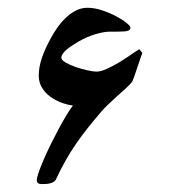

<svg xmlns="http://www.w3.org/2000/svg" viewBox="-20 -401 445 486"><path d="M340.3 -267.1Q338.9 -263.2 335 -252.2Q331.1 -241.2 327.1 -228.8Q323.2 -216.3 319.3 -205.8Q315.4 -195.3 314 -193.4Q308.6 -186.5 298.3 -177.2Q288.1 -168 276.4 -157.5Q264.6 -147 253.7 -136.5Q242.7 -126 235.4 -117.2Q218.3 -97.2 202.6 -77.6Q187 -58.1 172.9 -37.6Q158.7 -17.1 146 5.4Q133.3 27.8 121.6 53.2Q119.6 57.1 115.5 59.6Q111.3 62 106.2 63.2Q101.1 64.5 95.5 64.7Q89.8 64.9 85 64.9Q73.2 64.9 73.2 55.2Q73.2 48.8 78.1 34.7Q83 20.5 90.8 2.4Q98.6 -15.6 108.6 -35.9Q118.7 -56.2 128.7 -75Q138.7 -93.8 148.2 -109.4Q157.7 -125 164.6 -133.8Q149.9 -135.7 134.5 -141.6Q119.1 -147.5 106.7 -156.7Q94.2 -166 86.2 -179.2Q78.1 -192.4 78.1 -209.5Q78.1 -231.9 86.4 -255.6Q94.7 -279.3 109.4 -305.7Q115.7 -317.4 125 -330.8Q134.3 -344.2 146 -355.5Q157.7 -366.7 171.6 -374Q185.5 -381.3 201.2 -381.3Q218.8 -381.3 238 -375Q257.3 -368.7 273.4 -360.1Q289.6 -351.6 299.8 -343.3Q310.1 -335 310.1 -331.5Q310.1 -326.7 306.9 -324.7Q303.7 -322.8 302.2 -322.8Q300.3 -321.8 294.4 -321.5Q288.6 -321.3 281.2 -321Q273.9 -320.8 266.8 -320.8Q259.8 -320.8 256.3 -320.8Q248.5 -320.8 239 -318.8Q229.5 -316.9 219.2 -313.7Q209 -310.5 199.2 -306.2Q189.5 -301.8 180.7 -296.9Q172.4 -292 164.3 -286.9Q156.2 -281.7 149.7 -276.4Q143.1 -271 139.2 -265.4Q135.3 -259.8 135.3 -254.9Q135.3 -249 146.2 -242.7Q157.2 -236.3 172.1 -231.2Q187 -226.1 201.9 -222.9Q216.8 -219.7 224.1 -219.7Q234.9 -219.7 249.5 -226.3Q264.2 -232.9 279.5 -241.9Q294.9 -251 308.8 -260.7Q322.8 -270.5 332.5 -276.4L340.3 -267.1Z"/></svg>

Font: Scheherazade
Style: Bold
Weight: 700
Version: Version 2.100 (build 932/914)